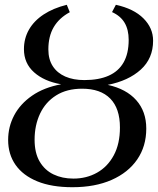

<svg xmlns="http://www.w3.org/2000/svg" viewBox="-20 -771 660 802"><path d="M282.5 11Q195.5 11 135.8 -13.5Q76 -38 45 -82.2Q14 -126.5 14 -186.5Q14 -241.5 39.2 -289.2Q64.5 -337 113.8 -371.2Q163 -405.5 235.5 -419Q165 -431 122.5 -468.8Q80 -506.5 80 -565.5Q80 -610.5 101 -647.2Q122 -684 162.2 -710.5Q202.5 -737 259 -751L271.5 -720Q227 -696 204.5 -657.8Q182 -619.5 182 -564.5Q182 -523 200.5 -494.5Q219 -466 252.8 -451.2Q286.5 -436.5 332.5 -436.5Q392.5 -436.5 433.8 -454.8Q475 -473 496.2 -510.2Q517.5 -547.5 517.5 -604.5Q517.5 -647 500.5 -675.8Q483.5 -704.5 448 -720.5L464 -751Q539 -734.5 579.2 -694.2Q619.5 -654 619.5 -601Q619.5 -527 568 -480.2Q516.5 -433.5 430 -416.5Q507.5 -399.5 549.2 -352.5Q591 -305.5 591 -234Q591 -160 553.2 -105Q515.5 -50 446.2 -19.5Q377 11 282.5 11ZM286.5 -25Q341.5 -25 385.5 -49.8Q429.5 -74.5 455.2 -122.2Q481 -170 481 -238.5Q481 -318 440.5 -359.2Q400 -400.5 323 -400.5Q259 -400.5 214.5 -372.5Q170 -344.5 147.2 -296Q124.5 -247.5 124.5 -187.5Q124.5 -132 145.8 -96Q167 -60 203.5 -42.5Q240 -25 286.5 -25Z"/></svg>

Font: Merriweather 96pt
Style: Italic
Weight: 400
Italic angle: -7.8°
Version: Version 2.101